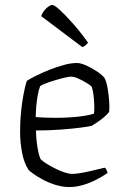

<svg xmlns="http://www.w3.org/2000/svg" viewBox="-20 -754 504 774"><path d="M259 0Q232 0 204.5 -8.5Q177 -17 153.5 -29.5Q130 -42 114 -53.5Q98 -65 94 -71Q77 -97 69 -138.5Q61 -180 61 -225Q61 -267 65 -305Q69 -343 75 -374.5Q81 -406 88 -428Q102 -437 126 -449Q150 -461 179 -472.5Q208 -484 237 -492Q266 -500 290 -500Q306 -500 329 -489.5Q352 -479 372.5 -465Q393 -451 401 -440Q408 -429 413 -402.5Q418 -376 420 -348Q422 -320 420 -303Q412 -292 398 -280.5Q384 -269 370.5 -260Q357 -251 350 -247Q340 -244 305.5 -239.5Q271 -235 223 -231.5Q175 -228 125 -228Q126 -189 131.5 -157.5Q137 -126 144 -112Q152 -104 168 -94Q184 -84 203 -74.5Q222 -65 240 -59Q258 -53 271 -53Q284 -53 302.5 -56Q321 -59 340.5 -63.5Q360 -68 376.5 -72Q393 -76 402 -78Q406 -76 409.5 -68.5Q413 -61 414 -57Q391 -41 365 -28Q339 -15 312 -7.5Q285 0 259 0ZM205 -279Q235 -279 265 -281Q295 -283 320 -287Q345 -291 359 -296Q361 -312 360 -333.5Q359 -355 356.5 -374.5Q354 -394 349 -405Q345 -410 329.5 -419.5Q314 -429 296.5 -437Q279 -445 267 -445Q255 -445 228.5 -438Q202 -431 177 -422.5Q152 -414 142 -407Q136 -392 132 -369.5Q128 -347 126 -323.5Q124 -300 124 -282Q138 -281 159.5 -280Q181 -279 205 -279ZM312 -564 146 -689Q150 -701 158 -711Q166 -721 175 -727.5Q184 -734 191 -734Q199 -734 220 -715Q241 -696 271.5 -662Q302 -628 335 -582Q332 -578 326 -572.5Q320 -567 312 -564Z"/></svg>

Font: Texturina Medium 12pt Thin
Style: Regular
Weight: 250
Version: Version 1.002